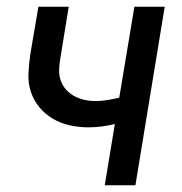

<svg xmlns="http://www.w3.org/2000/svg" viewBox="-20 -550 540 570"><path d="M291 0 321 -182Q302 -177 282 -174.5Q262 -172 242 -172Q214 -172 187 -178Q160 -184 137 -197.5Q114 -211 97 -231.5Q80 -252 71.5 -278Q63 -304 64.5 -332.5Q66 -361 70 -389L94 -530H184L159 -376Q156 -359 155.5 -342.5Q155 -326 160.5 -310.5Q166 -295 176.5 -283.5Q187 -272 201 -264.5Q215 -257 231 -253.5Q247 -250 264 -250Q281 -250 299 -253Q317 -256 334 -260L379 -530H469L382 0Z"/></svg>

Font: Iosevka Curly Medium Oblique
Style: Regular
Weight: 500
Italic angle: -9°
Monospace: yes
Designer: Belleve Invis
Foundry: Belleve Invis
Version: Version 11.1.0; ttfautohint (v1.8.3)